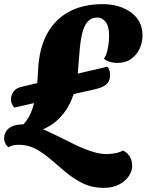

<svg xmlns="http://www.w3.org/2000/svg" viewBox="-64 -702 711 931"><path d="M98 -59 38 -88Q68 -114 85 -153.5Q102 -193 110 -246.5Q118 -300 121 -366Q126 -467 164 -537.5Q202 -608 270.5 -645Q339 -682 435 -682Q487 -682 530.5 -664.5Q574 -647 600.5 -613.5Q627 -580 627 -529Q627 -498 614 -468Q601 -438 573.5 -417.5Q546 -397 505 -397Q484 -397 466 -403Q448 -409 440 -418Q452 -433 458.5 -465.5Q465 -498 465 -528Q465 -575 448 -596Q431 -617 409 -617Q377 -617 359.5 -595.5Q342 -574 333.5 -536Q325 -498 321.5 -449Q318 -400 313 -346Q307 -276 282.5 -217.5Q258 -159 212.5 -118Q167 -77 98 -59ZM438 209Q384 209 340 188Q296 167 258.5 136Q221 105 185 73.5Q149 42 111 21Q73 0 28 0Q11 0 -1 3Q-13 6 -22 12Q-32 6 -38 -6.5Q-44 -19 -44 -31Q-44 -48 -35.5 -63.5Q-27 -79 -6 -89Q15 -99 52 -99Q82 -99 120.5 -84.5Q159 -70 202.5 -48.5Q246 -27 290.5 -5Q335 17 376.5 31Q418 45 452 45Q471 45 492 41.5Q513 38 533 28Q556 40 566.5 59.5Q577 79 577 102Q577 127 561 151.5Q545 176 514 192.5Q483 209 438 209ZM4.9 -180.2Q-3 -189.2 -7.6 -201.3Q-12.1 -213.5 -10.4 -227.4Q-8.2 -245.2 3.7 -260.4Q15.6 -275.6 41.5 -281.4L456.5 -378.6Q466.3 -368.3 468.5 -353.4Q470.7 -338.6 469.4 -327.6Q466.4 -303.8 448.1 -290Q429.8 -276.1 390.5 -267.8Z"/></svg>

Font: Sansita Swashed Light ExtraBold
Style: Regular
Weight: 800
Version: Version 1.003